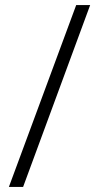

<svg xmlns="http://www.w3.org/2000/svg" viewBox="-20 -735 388 756"><path d="M335 -715H280L15 1H71Z"/></svg>

Font: Noto Sans SemiCondensed Light
Style: Regular
Weight: 300
Width: 4
Designer: Monotype Design Team
Foundry: Monotype Imaging Inc.
Version: Version 2.013